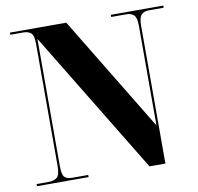

<svg xmlns="http://www.w3.org/2000/svg" viewBox="-79 -797 906 879"><g transform="rotate(-10 373.5 -357.0)"><path d="M23 0V-10H78Q104 -10 118 -21.5Q132 -33 132 -74V-644Q132 -682 119 -693Q106 -704 84 -704H23V-714H285L610 -179V-644Q610 -680 597.5 -692Q585 -704 563 -704H492V-714H736V-704H667Q644 -704 632 -691Q620 -678 620 -640V0H546L142 -664V-74Q142 -33 153 -21.5Q164 -10 188 -10H263V0Z"/></g></svg>

Font: Noto Serif Display SemiCondensed ExtraBold
Style: Regular
Weight: 800
Width: 4
Designer: Monotype Design Team
Foundry: Monotype Imaging Inc.
Version: Version 2.009